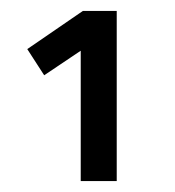

<svg xmlns="http://www.w3.org/2000/svg" viewBox="-20 -810 320 352"><path d="M128 -478V-717L61 -672L30 -720L132 -790H194V-478Z"/></svg>

Font: Cairo Play
Style: Regular
Weight: 400
Designer: Mohamed Gaber, Accademia di Belle Arti di Urbino
Foundry: Kief Type Foundry, Accademia di Belle Arti di Urbino
Version: Version 3.119